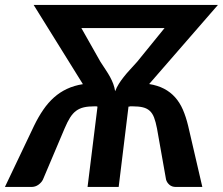

<svg xmlns="http://www.w3.org/2000/svg" viewBox="-52 -742 886 762"><path d="M346.5 -497Q358 -479 367.8 -464.5Q377.5 -450 385 -436.2Q392.5 -422.5 397.5 -409Q402.5 -395.5 405 -380Q411 -395.5 419.5 -409Q428 -422.5 438.8 -436.2Q449.5 -450 463 -464.5Q476.5 -479 492.5 -497L601 -630.5H271ZM540 -408.5Q574 -403 599.2 -389.8Q624.5 -376.5 643 -355.8Q661.5 -335 673.8 -306.8Q686 -278.5 694.5 -243.5L751 0H646Q630 0 620 -9Q610 -18 607 -29.5L571 -232.5Q566 -258.5 559.5 -275.5Q553 -292.5 542.2 -302.2Q531.5 -312 515.2 -316Q499 -320 474.5 -320H463.5L462.5 -319H458L419 0H295.5L335 -319H332.5L332 -320H322.5Q298 -320 280.8 -316Q263.5 -312 250.2 -302.2Q237 -292.5 226.2 -275.5Q215.5 -258.5 204.5 -232.5L118.5 -29.5Q113 -18 100.8 -9Q88.5 0 72.5 0H-32.5L83.5 -243.5Q100.5 -278.5 119.8 -306.5Q139 -334.5 162.2 -355.2Q185.5 -376 213.8 -389.2Q242 -402.5 277 -408L81.5 -722.5H813Z"/></svg>

Font: Lato 2
Style: Bold Italic
Weight: 700
Italic angle: -7°
Designer: Lukasz Dziedzic with Adam Twardoch and Botio Nikoltchev
Foundry: tyPoland Lukasz Dziedzic
Version: Version 2.015; 2015-08-06; http://www.latofonts.com/